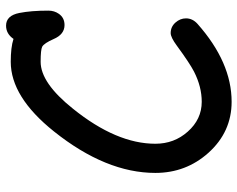

<svg xmlns="http://www.w3.org/2000/svg" viewBox="-96 -688 795 643"><g transform="rotate(-90 301.5 -366.5)"><path d="M539.1 -547.9Q507.8 -547.9 492.2 -584.5Q478.5 -615.7 466.8 -622.6Q456.5 -627.9 416 -627.9Q345.2 -627.9 258.8 -519.5Q141.6 -374 141.6 -243.7Q141.6 -180.7 182.1 -135.3Q223.6 -88.4 282.2 -88.4Q332.5 -88.4 383.3 -114.3Q411.6 -128.9 470.2 -171.9Q498 -192.4 512.2 -192.4Q533.2 -192.4 547.4 -176.5Q561.5 -160.6 561.5 -141.1Q561.5 -119.1 543 -102.5Q414.1 11.7 282.2 11.7Q181.2 11.7 111.3 -65.9Q43.9 -141.1 43.9 -243.7Q43.9 -409.2 182.6 -583Q298.3 -728 416 -728Q439.9 -728 459 -725.8Q478 -723.6 492.7 -718.8Q509.8 -743.7 537.1 -743.7Q570.8 -743.7 579.6 -699.2Q587.4 -659.7 587.4 -602.1Q587.4 -582 576.7 -566.9Q563.5 -547.9 539.1 -547.9Z"/></g></svg>

Font: Righma Çiddhi
Style: Regular
Weight: 400
Designer: R.S. Wihananto
Foundry: R.S. Wihananto
Version: Version 2.0.1